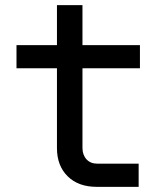

<svg xmlns="http://www.w3.org/2000/svg" viewBox="-20 -725 640 745"><path d="M355 0Q284 0 242.5 -41Q201 -82 201 -150V-460H44V-550H201V-705H300V-550H523V-460H300V-151Q300 -124 315.5 -107Q331 -90 357 -90H518V0Z"/></svg>

Font: JetBrainsMono NFM Medium
Style: Regular
Weight: 500
Monospace: yes
Designer: Philipp Nurullin, Konstantin Bulenkov
Foundry: JetBrains
Version: Version 2.304; ttfautohint (v1.8.4.7-5d5b);Nerd Fonts 3.3.0